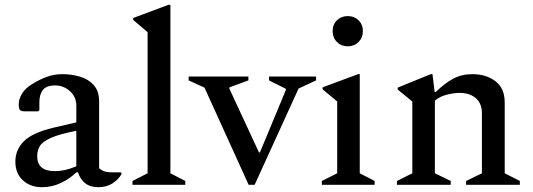

<svg xmlns="http://www.w3.org/2000/svg" viewBox="-20 -770 2220 800"><path d="M155 10Q107 10 75.5 -18.5Q44 -47 44 -97Q44 -146 79.5 -181.5Q115 -217 203 -238L298 -260V-330Q298 -366 271.5 -390Q245 -414 210 -414Q173 -414 158.5 -395Q144 -376 144 -343V-311L139 -306H84Q69 -306 63.5 -311.5Q58 -317 58 -335Q58 -357 71.5 -379.5Q85 -402 113 -419Q143 -438 174 -449.5Q205 -461 240 -461Q278 -461 313.5 -450.5Q349 -440 371 -415Q393 -390 393 -348V-69Q400 -62 412.5 -57Q425 -52 447 -52H482L486 -50V-44Q474 -23 449.5 -6.5Q425 10 390 10Q356 10 335 -6.5Q314 -23 305 -52H298Q272 -26 234.5 -8Q197 10 155 10ZM135 -119Q135 -57 208 -57Q230 -57 250.5 -61.5Q271 -66 298 -77V-225Q226 -211 191 -195Q156 -179 145.5 -160.5Q135 -142 135 -119Z M532 0V-16L595 -48V-636L535 -687V-695L682 -750H690V-48L752 -16V0Z M1016 0 832 -405 766 -435V-451H1015V-435L936 -406V-400L1059 -135H1063L1171 -395V-400L1101 -435V-451H1297V-435L1224 -401L1041 0Z M1429 -577Q1402 -577 1384 -595Q1366 -613 1366 -640Q1366 -668 1384 -685.5Q1402 -703 1429 -703Q1456 -703 1474 -685.5Q1492 -668 1492 -640Q1492 -613 1474 -595Q1456 -577 1429 -577ZM1321 0V-16L1385 -48V-347L1324 -398V-406L1472 -461H1479V-48L1541 -16V0Z M1634 0V-16L1698 -48V-347L1637 -397V-405L1775 -461H1782L1791 -387H1796Q1834 -424 1869 -442.5Q1904 -461 1948 -461Q2006 -461 2044.5 -431.5Q2083 -402 2083 -343V-48L2146 -16V0H1922V-16L1988 -48V-297Q1988 -340 1962 -361.5Q1936 -383 1895 -383Q1870 -383 1840 -375Q1810 -367 1792 -350V-48L1858 -16V0Z"/></svg>

Font: Spectral Medium
Style: Regular
Weight: 500
Designer: Jean-Baptiste Levee
Foundry: Production Type
Version: Version 2.001